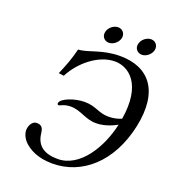

<svg xmlns="http://www.w3.org/2000/svg" viewBox="-145 -911 934 1035"><g transform="rotate(20 322.0 -394.0)"><path d="M537 -307C507 -169 418 -21 291 -21C219 -21 169 -48 161 -120C157 -152 148 -165 119 -165C101 -165 85 -148 80 -122C74 -95 89 -64 111 -43C137 -19 186 12 272 12C442 12 585 -113 632 -333C678 -550 584 -658 419 -658C314 -658 252 -616 193 -613C180 -558 162 -511 139 -458L169 -454C213 -540 308 -621 403 -621C484 -621 578 -550 544 -344C523 -335 499 -329 470 -329C412 -329 390 -360 324 -360C265 -360 196 -332 190 -307C188 -298 193 -295 197 -295C205 -295 224 -311 262 -311C321 -311 356 -273 418 -273C431 -273 475 -273 537 -307ZM298 -752C292 -726 310 -704 336 -704C362 -704 388 -726 394 -752C399 -778 382 -800 356 -800C330 -800 303 -778 298 -752ZM487 -752C481 -726 499 -704 525 -704C551 -704 577 -726 583 -752C588 -778 571 -800 545 -800C519 -800 492 -778 487 -752Z"/></g></svg>

Font: Libertinus Sans
Style: Italic
Weight: 400
Italic angle: -12°
Designer: Philipp H. Poll, Khaled Hosny
Foundry: Caleb Maclennan
Version: Version 7.050;RELEASE